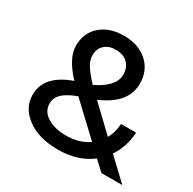

<svg xmlns="http://www.w3.org/2000/svg" viewBox="-154 -849 1023 1017"><g transform="rotate(30 357.5 -341.0)"><path d="M231 -517Q231 -487 250 -456.5Q269 -426 311 -381Q424 -436 424 -509Q424 -551 398 -577.5Q372 -604 324 -604Q283 -604 257 -581Q231 -558 231 -517ZM712 0H584L525 -55Q443 8 322 8Q204 8 132.5 -45Q61 -98 61 -178Q61 -296 216 -351Q130 -442 130 -517Q130 -596 184 -643Q238 -690 325 -690Q415 -690 469.5 -640.5Q524 -591 524 -512Q524 -453 488 -407Q452 -361 370 -324L518 -183Q541 -223 544 -277H636Q631 -188 585 -120ZM321 -78Q403 -78 459 -118L276 -290L275 -291Q216 -269 189 -243.5Q162 -218 162 -181Q162 -134 207 -106Q252 -78 321 -78Z"/></g></svg>

Font: Hind Siliguri Medium
Style: Regular
Weight: 500
Designer: Jyotish Sonowal
Foundry: Indian Type Foundry
Version: Version 1.001;PS 1.0;hotconv 1.0.86;makeotf.lib2.5.63406; tt